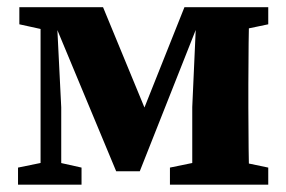

<svg xmlns="http://www.w3.org/2000/svg" viewBox="-20 -503 780 523"><path d="M296.5 -36.4H360.7L537.7 -483.4H482.4L354.8 -163.3H392.8L260.7 -483.4H110.3L296.5 -36.4ZM503.7 0H659.5C657.5 -45 656.5 -147.4 656.5 -210V-273.4C656.5 -335.9 657.5 -438.4 659.5 -483.4H515.9L503.7 -211.4V0ZM29.1 0H202.1V-46.5L128.6 -62.9H109.4L29.1 -46.5V0ZM442.9 0H710.7V-46.5L615 -66.5H540.2L442.9 -46.5V0ZM90.5 0H146.8V-210.7L133.2 -483.4H90.5V0ZM32.7 -436.8 123.8 -416.8H132.2V-483.4H32.7V-436.8ZM574.8 -416.8H615L710.7 -436.8V-483.4H574.8V-416.8Z"/></svg>

Font: Source Serif Variable
Style: Regular
Weight: 389
Designer: Frank Grießhammer
Foundry: Adobe Systems Incorporated
Version: Version 3.001;hotconv 1.0.111;makeotfexe 2.5.65597